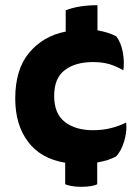

<svg xmlns="http://www.w3.org/2000/svg" viewBox="-20 -638 535 732"><path d="M186.5 -272.5Q186.5 -340.8 227.5 -371.1Q267.6 -401.4 335 -401.4Q369.1 -401.4 396.5 -393.6Q422.9 -385.7 450.2 -370.1Q455.1 -400.4 448.2 -439.5Q440.4 -477.5 423.8 -499Q410.2 -506.8 391.6 -512.7Q373 -518.6 351.6 -522.5Q351.6 -553.7 351.6 -618.2Q316.4 -618.2 285.2 -613.3Q254.9 -608.4 230.5 -598.6Q230.5 -572.3 230.5 -517.6Q144.5 -501 90.8 -436.5Q38.1 -373 38.1 -262.7Q38.1 -162.1 86.9 -97.7Q134.8 -33.2 228.5 -17.6Q228.5 9.8 228.5 64.5Q237.3 68.4 252.9 71.3Q268.6 74.2 290 74.2Q312.5 74.2 328.1 71.3Q343.8 68.4 350.6 64.5Q350.6 36.1 350.6 -18.6Q372.1 -22.5 388.7 -27.3Q406.2 -33.2 421.9 -41Q442.4 -61.5 454.1 -101.6Q461.9 -129.9 461.9 -153.3Q461.9 -162.1 460.9 -170.9Q433.6 -157.2 402.3 -149.4Q371.1 -141.6 335 -141.6Q267.6 -141.6 227.5 -172.9Q186.5 -204.1 186.5 -272.5Z"/></svg>

Font: cl
Style: Bold
Weight: 400
Designer: Mitja Miklavcic
Version: Version 7.504; 2011; Build 1021